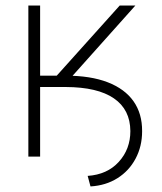

<svg xmlns="http://www.w3.org/2000/svg" viewBox="-20 -566 585 694"><path d="M109.4 -251.5V-292.5H217.8Q307.6 -292.5 369.4 -268.6Q431.2 -244.6 462.6 -200Q494.1 -155.3 493.7 -91.8Q493.7 -37.1 470.2 7.1Q446.8 51.3 404.8 77.9Q362.8 104.5 307.1 107.9L296.9 69.8Q367.7 64.9 409.4 19Q451.2 -26.9 451.2 -92.3Q450.7 -169.9 391.8 -210.4Q333 -251 217.8 -251.5ZM82.5 0V-545.9H125V-292.5H185.1L412.6 -545.9H469.2L206.1 -251.5H125V0Z"/></svg>

Font: Inter Tight ExtraLight
Style: Regular
Weight: 250
Designer: Rasmus Andersson
Foundry: rsms
Version: Version 3.004